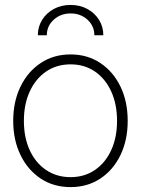

<svg xmlns="http://www.w3.org/2000/svg" viewBox="-20 -744 567 773"><path d="M264.2 9.3Q195.8 9.3 143.8 -25.1Q91.8 -59.6 62.5 -119.9Q33.2 -180.2 33.2 -257.3Q33.2 -335 62.5 -395.3Q91.8 -455.6 143.8 -490.2Q195.8 -524.9 264.2 -524.9Q332 -524.9 384 -490.2Q436 -455.6 465.1 -395.3Q494.1 -335 494.1 -257.3Q494.1 -180.2 465.1 -119.9Q436 -59.6 384 -25.1Q332 9.3 264.2 9.3ZM264.2 -30.8Q319.8 -30.8 362.1 -59.6Q404.3 -88.4 427.7 -139.4Q451.2 -190.4 451.2 -257.3Q451.2 -324.7 427.7 -376Q404.3 -427.2 362.1 -456.1Q319.8 -484.9 264.2 -484.9Q208 -484.9 165.8 -456.1Q123.5 -427.2 99.9 -376Q76.2 -324.7 76.2 -257.3Q76.2 -190.4 99.6 -139.4Q123 -88.4 165.5 -59.6Q208 -30.8 264.2 -30.8ZM264.2 -724.1Q301.8 -724.1 331.5 -708Q361.3 -691.9 378.7 -664.1Q396 -636.2 396 -602.1H359.9Q359.9 -639.2 332.3 -664.6Q304.7 -689.9 264.2 -689.9Q224.1 -689.9 196.3 -664.6Q168.5 -639.2 168.5 -602.1H132.3Q132.3 -636.2 149.7 -664.1Q167 -691.9 196.8 -708Q226.6 -724.1 264.2 -724.1Z"/></svg>

Font: Inter Display ExtraLight
Style: Regular
Weight: 200
Designer: Rasmus Andersson
Foundry: rsms
Version: Version 4.000;git-a52131595